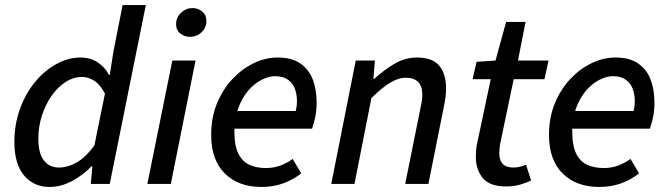

<svg xmlns="http://www.w3.org/2000/svg" viewBox="-20 -729 2645 761"><path d="M177 12Q113 12 75 -34Q37 -80 37 -166Q37 -236 59 -297Q81 -358 118.5 -403.5Q156 -449 203 -475Q250 -501 300 -501Q338 -501 367 -482Q396 -463 412 -432H415L430 -527L466 -709H558L415 0H340L346 -70H343Q308 -34 264.5 -11Q221 12 177 12ZM213 -65Q249 -65 284.5 -85.5Q320 -106 354 -152L396 -358Q377 -394 353.5 -409Q330 -424 305 -424Q271 -424 240 -404Q209 -384 185 -350Q161 -316 146.5 -272Q132 -228 132 -179Q132 -121 154 -93Q176 -65 213 -65Z M564 0 663 -489H755L657 0ZM733 -583Q712 -583 695 -596Q678 -609 678 -633Q678 -660 697.5 -678.5Q717 -697 743 -697Q765 -697 781.5 -683.5Q798 -670 798 -646Q798 -619 779 -601Q760 -583 733 -583Z M1016 12Q925 12 871 -41.5Q817 -95 817 -194Q817 -263 840 -319Q863 -375 901 -415.5Q939 -456 985.5 -478.5Q1032 -501 1080 -501Q1137 -501 1171 -477Q1205 -453 1220 -413Q1235 -373 1235 -322Q1235 -301 1232.5 -282.5Q1230 -264 1225.5 -248Q1221 -232 1217 -219H885L893 -289H1152Q1155 -301 1156 -309Q1157 -317 1157 -328Q1157 -354 1149 -376.5Q1141 -399 1121.5 -413Q1102 -427 1070 -427Q1045 -427 1016.5 -412.5Q988 -398 964 -370Q940 -342 924.5 -301Q909 -260 909 -209Q909 -151 925 -119.5Q941 -88 969 -75.5Q997 -63 1034 -63Q1065 -63 1091.5 -73Q1118 -83 1140 -99L1174 -42Q1144 -18 1104.5 -3Q1065 12 1016 12Z M1293 0 1390 -489H1466L1460 -417H1464Q1502 -452 1544 -476.5Q1586 -501 1632 -501Q1694 -501 1721 -468.5Q1748 -436 1748 -378Q1748 -361 1746 -345.5Q1744 -330 1740 -310L1678 0H1586L1646 -298Q1650 -317 1652 -328.5Q1654 -340 1654 -353Q1654 -387 1637.5 -404Q1621 -421 1587 -421Q1560 -421 1527 -401.5Q1494 -382 1452 -340L1385 0Z M1985 10Q1921 10 1893.5 -23.5Q1866 -57 1866 -106Q1866 -119 1867 -132.5Q1868 -146 1871 -160L1925 -415H1853L1869 -484L1944 -489L1986 -642H2063L2033 -489H2154L2138 -415H2016L1962 -157Q1961 -148 1960 -139.5Q1959 -131 1959 -121Q1959 -94 1972.5 -79.5Q1986 -65 2015 -65Q2030 -65 2042.5 -68.5Q2055 -72 2065 -76L2085 -14Q2068 -5 2042.5 2.5Q2017 10 1985 10Z M2355 12Q2264 12 2210 -41.5Q2156 -95 2156 -194Q2156 -263 2179 -319Q2202 -375 2240 -415.5Q2278 -456 2324.5 -478.5Q2371 -501 2419 -501Q2476 -501 2510 -477Q2544 -453 2559 -413Q2574 -373 2574 -322Q2574 -301 2571.5 -282.5Q2569 -264 2564.5 -248Q2560 -232 2556 -219H2224L2232 -289H2491Q2494 -301 2495 -309Q2496 -317 2496 -328Q2496 -354 2488 -376.5Q2480 -399 2460.5 -413Q2441 -427 2409 -427Q2384 -427 2355.5 -412.5Q2327 -398 2303 -370Q2279 -342 2263.5 -301Q2248 -260 2248 -209Q2248 -151 2264 -119.5Q2280 -88 2308 -75.5Q2336 -63 2373 -63Q2404 -63 2430.5 -73Q2457 -83 2479 -99L2513 -42Q2483 -18 2443.5 -3Q2404 12 2355 12Z"/></svg>

Font: Source Sans 3 ExtraLight Medium
Style: Italic
Weight: 500
Italic angle: -11°
Version: Version 3.052;hotconv 1.1.0;makeotfexe 2.6.0